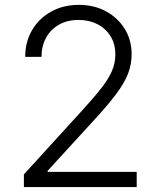

<svg xmlns="http://www.w3.org/2000/svg" viewBox="-20 -757 647 777"><path d="M76.7 0V-51.3L317.4 -315.4Q363.3 -365.7 391.6 -402.3Q419.9 -439 433.3 -470.5Q446.8 -502 446.8 -536.6Q446.8 -578.6 427.5 -610.1Q408.2 -641.6 374.5 -658.9Q340.8 -676.3 297.9 -676.3Q252.4 -676.3 218.8 -657.2Q185.1 -638.2 166.5 -604.2Q147.9 -570.3 147.9 -526.9H82Q82 -587.9 110.1 -635.5Q138.2 -683.1 187.3 -710.2Q236.3 -737.3 299.3 -737.3Q361.3 -737.3 409.4 -710.9Q457.5 -684.6 485.1 -639.6Q512.7 -594.7 512.7 -537.6Q512.7 -497.1 498.5 -459.7Q484.4 -422.4 450 -376.2Q415.5 -330.1 354.5 -264.2L172.9 -65.9V-61.5H533.2V0Z"/></svg>

Font: Inter 16pt Light
Style: Regular
Weight: 300
Version: Version 4.001;git-66647c0bb